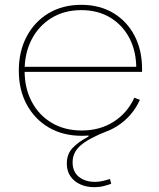

<svg xmlns="http://www.w3.org/2000/svg" viewBox="-20 -555 660 796"><path d="M319 8Q241 8 182.2 -26.5Q123.5 -61 90.8 -121.8Q58 -182.5 58 -262Q58 -342 90.5 -403.5Q123 -465 181.2 -500Q239.5 -535 317 -535Q393 -535 449.8 -501Q506.5 -467 537.8 -407Q569 -347 569 -269Q569 -265.5 569 -262.5Q569 -259.5 569 -257H545Q545 -260 545 -263.8Q545 -267.5 545 -271Q545 -342 516.8 -396.5Q488.5 -451 437.2 -482Q386 -513 317 -513Q247 -513 194 -480.8Q141 -448.5 111.5 -392Q82 -335.5 82 -262Q82 -189 111.8 -133Q141.5 -77 194.8 -45.5Q248 -14 319 -14Q394 -14 451 -50.2Q508 -86.5 537 -150L560 -141Q528.5 -72 465.5 -32Q402.5 8 319 8ZM73 -257V-278H561L567 -257ZM436 187 441 207Q427 212 409.5 216.5Q392 221 371 221Q339 221 313.2 209.5Q287.5 198 272.2 176.2Q257 154.5 257 123Q257 84.5 280.2 59.2Q303.5 34 347 11V1L421 -10Q347.5 19 314.2 47.8Q281 76.5 281 118Q281 157 307 178Q333 199 374 199Q390.5 199 406.2 195.2Q422 191.5 436 187Z"/></svg>

Font: Hepta Slab ExtraLight
Style: Regular
Weight: 200
Designer: Michael LaGattuta
Foundry: Michael LaGattuta
Version: Version 1.100